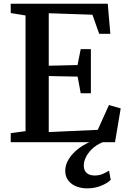

<svg xmlns="http://www.w3.org/2000/svg" viewBox="-20 -763 678 1030"><path d="M117 -59.5V-680L37.5 -693V-743H558L572 -581.5H512L476 -684L241.5 -692V-410.5L396 -414L413 -499.5H467.5V-262.5H413L396.5 -352L241.5 -355V-54.5L504.5 -66.5L564.5 -199.5L627.5 -181.5L597 0H37.5V-48.5ZM447 247.5Q417.5 247.5 390.8 237.5Q364 227.5 347 206.2Q330 185 330 153.5Q330 122 347.5 92.8Q365 63.5 394.8 39.2Q424.5 15 461 -1L490.5 -5L533 -1Q497.5 13.5 474.5 35.5Q451.5 57.5 440.5 81Q429.5 104.5 429.5 125Q429.5 150.5 444.5 164.5Q459.5 178.5 488 178.5Q511 178.5 529.5 170.8Q548 163 565 152.5L574 201.5Q557 219.5 522.5 233.5Q488 247.5 447 247.5Z"/></svg>

Font: Merriweather 36pt SemiBold
Style: Regular
Weight: 600
Version: Version 2.100